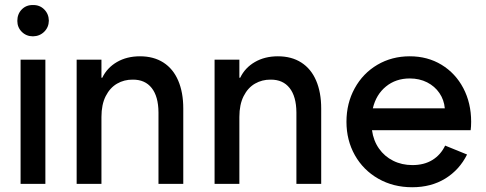

<svg xmlns="http://www.w3.org/2000/svg" viewBox="-20 -746 1971 779"><path d="M63.5 -503.9H164.1V0H63.5ZM50.3 -661.1Q50.3 -689.5 68.4 -707.8Q86.4 -726.1 113.8 -725.6Q141.1 -726.1 159.4 -707.8Q177.7 -689.5 178.2 -662.1Q177.7 -635.3 159.4 -617.2Q141.1 -599.1 113.8 -598.6Q86.9 -598.6 68.6 -616.7Q50.3 -634.8 50.3 -661.1Z M291 -503.9H391.6V-430.7H395Q414.6 -471.2 454.6 -494.4Q494.6 -517.6 547.9 -517.6Q603.5 -517.6 643.1 -492.2Q682.6 -466.8 703.1 -418.9Q723.6 -371.1 723.6 -305.7V0H623V-290Q622.6 -354.5 595.5 -388.9Q568.4 -423.3 518.6 -422.9Q483.9 -423.3 455.1 -406.7Q426.3 -390.1 408.9 -356Q391.6 -321.8 391.6 -271.5V0H291Z M850.6 -503.9H951.2V-430.7H954.6Q974.1 -471.2 1014.2 -494.4Q1054.2 -517.6 1107.4 -517.6Q1163.1 -517.6 1202.6 -492.2Q1242.2 -466.8 1262.7 -418.9Q1283.2 -371.1 1283.2 -305.7V0H1182.6V-290Q1182.1 -354.5 1155 -388.9Q1127.9 -423.3 1078.1 -422.9Q1043.5 -423.3 1014.6 -406.7Q985.8 -390.1 968.5 -356Q951.2 -321.8 951.2 -271.5V0H850.6Z M1385.7 -252Q1385.7 -327.1 1419.2 -387.9Q1452.6 -448.7 1511.2 -483.2Q1569.8 -517.6 1642.6 -517.6Q1714.8 -517.6 1771.5 -483.2Q1828.1 -448.7 1859.9 -388.2Q1891.6 -327.6 1891.6 -252Q1891.6 -232.9 1889.6 -217.8H1489.3Q1495.1 -175.3 1517.6 -143.3Q1540 -111.3 1575.2 -93.8Q1610.4 -76.2 1653.3 -76.2Q1700.7 -76.2 1734.4 -96.9Q1768.1 -117.7 1786.1 -155.3L1875 -119.1Q1844.2 -57.1 1786.9 -21.7Q1729.5 13.7 1652.3 13.7Q1575.7 13.7 1514.9 -21Q1454.1 -55.7 1419.9 -116.2Q1385.7 -176.8 1385.7 -252ZM1784.7 -306.6Q1781.7 -340.8 1762.9 -368.4Q1744.1 -396 1712.9 -411.9Q1681.6 -427.7 1642.6 -427.7Q1585.9 -427.7 1545.9 -395Q1505.9 -362.3 1492.7 -306.6Z"/></svg>

Font: Wanted Sans Medium
Style: Regular
Weight: 500
Designer: Original Design by Kil Hyung-jin and Kang Hanbin, Wanted Lab, Inc; Hangeul from Source Han Sans by Jang Soo-young and Ka
Foundry: Wanted Lab, Inc.
Version: Version 1.001